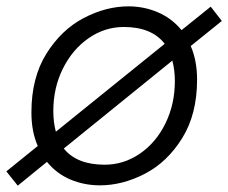

<svg xmlns="http://www.w3.org/2000/svg" viewBox="-20 -577 719 605"><path d="M601 -326Q601 -217 554 -141.5Q507 -66 436.5 -29.5Q366 7 295 7Q245 7 201.5 -11.5Q158 -30 128 -67L36 8L0 -37L99 -117Q79 -162 79 -223Q79 -332 126 -407.5Q173 -483 243.5 -520Q314 -557 385 -557Q434 -557 478 -538Q522 -519 552 -482L644 -556L679 -511L581 -432Q601 -386 601 -326ZM156 -162 499 -439Q458 -492 370 -492Q310 -492 259 -456.5Q208 -421 178 -360.5Q148 -300 148 -227Q148 -192 156 -162ZM523 -386 181 -109Q222 -58 310 -58Q370 -58 421 -93Q472 -128 501.5 -188.5Q531 -249 531 -322Q531 -356 523 -386Z"/></svg>

Font: Cambay Devanagari
Style: Italic
Weight: 400
Italic angle: -11°
Designer: Pooja Saxena
Foundry: Pooja Saxena
Version: Version 1.018;PS 001.018;hotconv 1.0.70;makeotf.lib2.5.58329